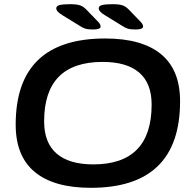

<svg xmlns="http://www.w3.org/2000/svg" viewBox="-20 -891 917 918"><path d="M414 7Q238 7 146.5 -68.5Q55 -144 55 -295Q55 -707 483 -707Q659 -707 750 -632Q841 -557 841 -407Q841 7 414 7ZM426 -105Q705 -105 705 -391Q705 -493 645.5 -544Q586 -595 471 -595Q191 -595 191 -311Q191 -208 251 -156.5Q311 -105 426 -105ZM425 -750Q401 -750 388 -754Q375 -758 357 -770L279 -818Q249 -836 249 -851Q249 -863 266 -867Q283 -871 316 -871Q348 -871 364 -865Q380 -859 394 -844L451 -785Q461 -774 461 -764Q461 -750 425 -750ZM628 -750Q604 -750 591 -754Q578 -758 560 -770L482 -818Q452 -836 452 -851Q452 -863 469 -867Q486 -871 519 -871Q551 -871 567 -865Q583 -859 597 -844L654 -785Q664 -774 664 -764Q664 -750 628 -750Z"/></svg>

Font: Asap Expanded Expanded SemiBold
Style: Italic
Weight: 600
Width: 7
Italic angle: -6°
Designer: Pablo Cosgaya
Foundry: Omnibus-Type
Version: Version 3.001; ttfautohint (v1.8.4.7-5d5b)